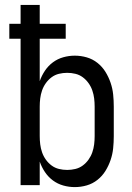

<svg xmlns="http://www.w3.org/2000/svg" viewBox="-20 -755 540 783"><path d="M285 8Q261 8 238 1.5Q215 -5 196 -19Q177 -33 163.5 -53Q150 -73 142 -96V0H64V-597H18V-658H64V-735H142V-658H248V-597H142V-424Q150 -447 163.5 -467Q177 -487 196 -501Q215 -515 238 -521.5Q261 -528 285 -528Q310 -528 334 -521Q358 -514 377.5 -498.5Q397 -483 410 -462Q423 -441 431 -417.5Q439 -394 441.5 -369.5Q444 -345 444 -320V-200Q444 -175 441.5 -150.5Q439 -126 431 -102.5Q423 -79 410 -58Q397 -37 377.5 -21.5Q358 -6 334 1Q310 8 285 8ZM254 -62Q271 -62 287.5 -66Q304 -70 317.5 -80Q331 -90 341 -104Q351 -118 356.5 -134Q362 -150 364 -166.5Q366 -183 366 -200V-320Q366 -337 364 -353.5Q362 -370 356.5 -386Q351 -402 341 -416Q331 -430 317.5 -440Q304 -450 287.5 -454Q271 -458 254 -458Q237 -458 220.5 -454Q204 -450 190.5 -440Q177 -430 167 -416Q157 -402 151.5 -386Q146 -370 144 -353.5Q142 -337 142 -320V-200Q142 -183 144 -166.5Q146 -150 151.5 -134Q157 -118 167 -104Q177 -90 190.5 -80Q204 -70 220.5 -66Q237 -62 254 -62Z"/></svg>

Font: Iosevka Term Curly
Style: Regular
Weight: 400
Designer: Belleve Invis
Foundry: Belleve Invis
Version: Version 32.3.0